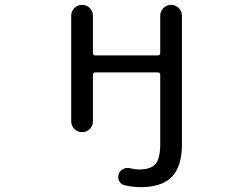

<svg xmlns="http://www.w3.org/2000/svg" viewBox="-20 -567 1040 794"><path d="M642.6 28.3V-257.8Q642.6 -267.6 632.8 -267.6H374Q364.3 -267.6 364.3 -257.8V-65.4Q364.3 -46.9 351.1 -33.7Q337.9 -20.5 319.3 -20.5Q300.8 -20.5 287.6 -33.7Q274.4 -46.9 274.4 -65.4V-502Q274.4 -520.5 287.6 -533.7Q300.8 -546.9 319.3 -546.9Q337.9 -546.9 351.1 -533.7Q364.3 -520.5 364.3 -502V-347.7Q364.3 -337.9 374 -337.9H632.8Q642.6 -337.9 642.6 -347.7V-502Q642.6 -520.5 655.8 -533.7Q668.9 -546.9 687.5 -546.9Q706.1 -546.9 719.2 -533.7Q732.4 -520.5 732.4 -502V28.3Q732.4 121.1 690.9 164.1Q649.4 207 561.5 207Q531.2 207 496.1 199.2Q480.5 196.3 473.1 182.1Q465.8 168 470.7 153.3Q475.6 138.7 489.3 131.8Q502.9 125 518.6 128.9Q538.1 133.8 554.7 133.8Q603.5 133.8 623 111.3Q642.6 88.9 642.6 28.3Z"/></svg>

Font: Rounded-X Mgen+ 1mn regular
Style: Regular
Weight: 400
Designer: [Source Han Sans]
Ryoko NISHIZUKA  (kana & ideographs); Paul D. Hunt (Latin, Greek & Cyrillic); Wenlong ZHANG  (bopomofo
Version: Version 1.059.20150602